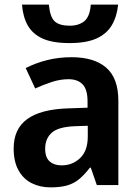

<svg xmlns="http://www.w3.org/2000/svg" viewBox="-20 -799 600 829"><path d="M490 -779Q485 -728 463 -690.5Q441 -653 397 -633Q353 -613 280 -613Q207 -613 164 -632.5Q121 -652 100 -689Q79 -726 75 -779H191Q196 -725 216.5 -706.5Q237 -688 281 -688Q320 -688 344 -707.5Q368 -727 372 -779ZM289 -552Q387 -552 439 -506.5Q491 -461 491 -364V0H398L372 -75H368Q346 -46 323 -26.5Q300 -7 270.5 1.5Q241 10 198 10Q153 10 117 -8Q81 -26 60 -63.5Q39 -101 39 -158Q39 -242 97 -284.5Q155 -327 272 -331L358 -334V-361Q358 -413 336.5 -435Q315 -457 276 -457Q240 -457 203.5 -445Q167 -433 132 -417L91 -505Q131 -526 181.5 -539Q232 -552 289 -552ZM302 -254Q231 -251 203 -225.5Q175 -200 175 -157Q175 -119 194.5 -102Q214 -85 246 -85Q293 -85 326 -116.5Q359 -148 359 -210V-256Z"/></svg>

Font: Noto Sans Display SemiBold
Style: Regular
Weight: 600
Designer: Monotype Design Team
Foundry: Monotype Imaging Inc.
Version: Version 2.003